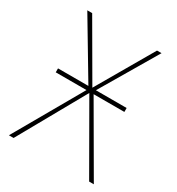

<svg xmlns="http://www.w3.org/2000/svg" viewBox="-165 -784 816 887"><g transform="rotate(30 243.0 -340.5)"><path d="M260 -360 469 0H444L240 -355L41 0H16L222 -360H58V-381H220L41 -681H67L240 -383L413 -681H437L260 -381H424V-360Z"/></g></svg>

Font: FiraGO Thin
Style: Regular
Weight: 100
Designer: bBox Type
Foundry: bBox Type GmbH
Version: Version 1.001;PS 001.001;hotconv 1.0.88;makeotf.lib2.5.64775